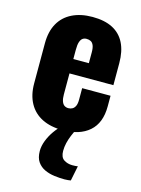

<svg xmlns="http://www.w3.org/2000/svg" viewBox="-125 -659 720 980"><g transform="rotate(15 235.0 -169.0)"><path d="M240 10Q177 10 132 -12.5Q87 -35 63 -78.5Q39 -122 39 -183V-395Q39 -457 63 -500Q87 -543 132.5 -565.5Q178 -588 240 -588Q304 -588 346.5 -566Q389 -544 410.5 -501Q432 -458 432 -395V-279H200V-168Q200 -146 205 -132Q210 -118 219 -112Q228 -106 240 -106Q252 -106 261.5 -111.5Q271 -117 276.5 -129Q282 -141 282 -162V-223H432V-167Q432 -79 381 -34.5Q330 10 240 10ZM200 -355H282V-413Q282 -436 276.5 -449Q271 -462 261.5 -467Q252 -472 239 -472Q227 -472 218.5 -466Q210 -460 205 -445.5Q200 -431 200 -404ZM315 250Q290 250 262 246.5Q234 243 210 232Q186 221 171 199.5Q156 178 156 142Q156 116 167 87.5Q178 59 196 33.5Q214 8 234 -10H307Q298 7 289.5 27.5Q281 48 276 69Q271 90 271 111Q271 145 290.5 157.5Q310 170 335 170Q343 170 351 169.5Q359 169 364 168L348 247Q342 248 333.5 249Q325 250 315 250Z"/></g></svg>

Font: Oswald
Style: Bold
Weight: 700
Designer: Vernon Adams
Foundry: Vernon Adams
Version: Version 4.103;gftools[0.9.33.dev8+g029e19f]